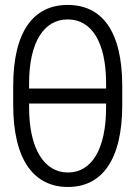

<svg xmlns="http://www.w3.org/2000/svg" viewBox="-20 -737 541 767"><path d="M468.4 -392.8C468.4 -614 386.4 -717.3 250.4 -717.3C115.4 -717.3 32.7 -614 32.7 -392.8V-318.5C32.7 -96.2 116.8 9.9 251.4 9.9C386 9.9 468.4 -96.2 468.4 -318.5ZM96.2 -383.2V-403.1C96.2 -570 156.2 -659.4 250.4 -659.4C345.5 -659.4 403.8 -570 403.8 -403.1V-383.2ZM403.8 -307.9C403.8 -141 346.2 -47.9 251.4 -47.9C157.7 -47.9 96.2 -141 96.2 -307.9V-323.5H403.8Z"/></svg>

Font: Karasuma Gothic
Style: Light
Weight: 300
Designer: Rasmus Andersson / Ryoko Nishizuka
Foundry: rsms
Version: Version 1.00